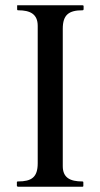

<svg xmlns="http://www.w3.org/2000/svg" viewBox="-20 -708 381 728"><path d="M297 -673V-685C297 -687 295 -688 293 -688H49C46 -689 45 -688 45 -685V-673C45 -670 46 -669 49 -669C94 -669 123 -655 123 -610V-89C123 -36 100 -20 48 -20C46 -20 45 -20 44 -18V-4C44 -3 44 -2 45 -2C46 0 47 0 48 0H292C294 0 295 0 296 -2V-16C296 -19 295 -20 292 -20C246 -20 218 -34 218 -78V-599C218 -652 241 -669 293 -669C296 -669 297 -671 297 -673Z"/></svg>

Font: fbb
Style: Regular
Weight: 400
Designer: David J. Perry, Michael Sharpe
Version: Version 1.045